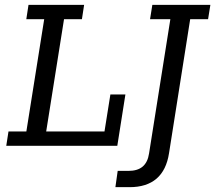

<svg xmlns="http://www.w3.org/2000/svg" viewBox="-20 -603 890 794"><path d="M5.9 0 15.1 -59.3H89L162.8 -523.7H88.8L97.9 -583H327.9L318.8 -523.7H244.8L171 -59.3H412.1L436.5 -212.4H498.6L465.1 0ZM515.9 171H457.2L466.7 103.7H511.1Q549.1 103.7 570 85.8Q591 67.9 596.4 31.7L684.5 -523.7H600.5L610 -583H850L840.5 -523.7H766.5L679 30.5Q668.3 100.3 627.4 135.7Q586.4 171 515.9 171Z"/></svg>

Font: Rokkitt SemiBold
Style: Italic
Weight: 600
Italic angle: -9°
Designer: Vernon Adams
Foundry: Vernon Adams
Version: Version 3.103